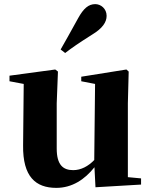

<svg xmlns="http://www.w3.org/2000/svg" viewBox="-20 -894 731 931"><path d="M274 -654 296 -637C327 -661 360 -684 428 -727C476 -756 497 -786 497 -817C497 -852 469 -874 442 -874C409 -874 385 -853 359 -806C317 -730 296 -692 274 -654ZM443 14 664 1V-29L600 -35V-393L604 -547L593 -557L374 -522V-500L441 -487L437 -118C408 -88 373 -69 335 -69C286 -69 255 -94 255 -174V-393L261 -547L248 -557L26 -527V-500L95 -487L92 -189C90 -37 153 17 253 17C330 17 391 -24 438 -83Z"/></svg>

Font: Source Han Serif KR Heavy
Style: Regular
Weight: 900
Designer: Ryoko NISHIZUKA 西塚涼子 (kana & ideographs); Frank Grießhammer (Latin, Greek & Cyrillic); Wenlong ZHANG 张文龙 (bopomofo); San
Foundry: Adobe
Version: Version 2.001;hotconv 1.1.0;makeotfexe 2.6.0